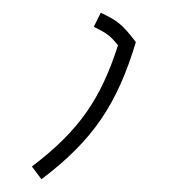

<svg xmlns="http://www.w3.org/2000/svg" viewBox="-20 -148 285 301"><path d="M45 133C127 71 164 14 193 -82C171 -111 163 -116 138 -128L127 -106C147 -96 152 -93 165 -77C138 7 104 57 30 113Z"/></svg>

Font: Noto Sans Arabic Thin
Style: Regular
Weight: 100
Designer: Monotype Design Team, Nadine Chahine, Nizar Qandah and Khaled Hosny
Foundry: Monotype Imaging Inc.
Version: Version 2.012